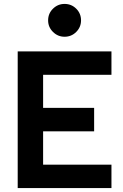

<svg xmlns="http://www.w3.org/2000/svg" viewBox="-20 -954 626 974"><path d="M69.8 0V-693.4H545.4V-574.7H198.7V-406.7H457.5V-287.6H198.7V-118.7H545.4V0ZM307.6 -767.6Q273.4 -767.6 248.8 -792Q224.1 -816.4 224.1 -850.6Q224.1 -885.7 248.8 -909.9Q273.4 -934.1 307.6 -934.1Q342.3 -934.1 366.7 -909.9Q391.1 -885.7 391.1 -850.6Q391.1 -816.4 366.7 -792Q342.3 -767.6 307.6 -767.6Z"/></svg>

Font: Caskaydia Cove
Style: Bold
Weight: 700
Monospace: yes
Designer: Aaron Bell
Foundry: Saja Typeworks
Version: Version 4.300; ttfautohint (v1.8.3)